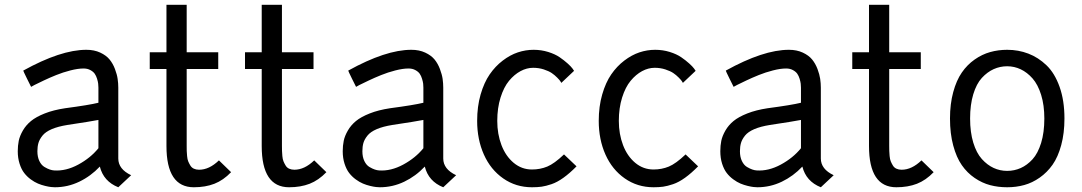

<svg xmlns="http://www.w3.org/2000/svg" viewBox="-20 -770 4520 802"><path d="M109.9 -407.2 93.3 -440.4Q76.7 -474.1 77.1 -475.1Q233.9 -562 340.8 -562Q373.5 -562 398.7 -550.3Q423.8 -538.6 437.7 -521.5Q451.7 -504.4 460.2 -481.7Q468.8 -459 471.4 -440.4Q474.1 -421.9 474.1 -403.8V-107.9Q474.1 -63.5 527.8 -38.1L474.1 12.2Q412.6 -12.2 397 -74.2Q359.4 -34.2 311 -11Q262.7 12.2 209 12.2Q202.6 12.2 193.4 11.2Q184.1 10.3 168.7 6.6Q153.3 2.9 138.7 -3.2Q124 -9.3 108.4 -20.8Q92.8 -32.2 81.1 -47.4Q69.3 -62.5 61.8 -86.2Q54.2 -109.9 54.2 -138.2Q54.2 -161.6 58.3 -181.9Q62.5 -202.1 75.4 -224.6Q88.4 -247.1 109.4 -264.4Q130.4 -281.7 166.7 -296.1Q203.1 -310.5 252 -317.9Q351.6 -331.1 391.1 -340.8V-403.8Q391.1 -412.1 390.1 -420.4Q389.2 -428.7 385.5 -440.9Q381.8 -453.1 375.7 -461.9Q369.6 -470.7 357.4 -477.3Q345.2 -483.9 329.1 -483.9Q305.2 -483.9 273.9 -475.8Q242.7 -467.8 214.8 -456.5Q187 -445.3 162.8 -433.8Q138.7 -422.4 124 -415ZM206.1 -58.1Q255.4 -54.7 306.9 -82.5Q358.4 -110.4 391.1 -150.9V-269Q359.4 -262.7 261.2 -248Q222.2 -241.7 196 -230.5Q169.9 -219.2 157.5 -203.6Q145 -188 140.6 -172.9Q136.2 -157.7 136.2 -138.2Q136.2 -114.3 144.5 -97.2Q152.8 -80.1 165.8 -72.5Q178.7 -64.9 188.2 -61.8Q197.8 -58.6 206.1 -58.1Z M605.5 -481.9V-551.8H675.3V-750H759.8V-551.8H891.6V-481.9H759.8V-160.2Q759.8 -147 760 -139.4Q760.3 -131.8 761.5 -118.2Q762.7 -104.5 766.1 -96.2Q769.5 -87.9 774.9 -78.9Q780.3 -69.8 789.8 -65.4Q799.3 -61 811.5 -61Q854 -61 894.5 -100.1L945.3 -50.8Q913.1 -17.1 875.5 -2.4Q837.9 12.2 789.6 12.2Q675.3 12.2 675.3 -160.2V-481.9Z M1003.4 -481.9V-551.8H1073.2V-750H1157.7V-551.8H1289.6V-481.9H1157.7V-160.2Q1157.7 -147 1158 -139.4Q1158.2 -131.8 1159.4 -118.2Q1160.6 -104.5 1164.1 -96.2Q1167.5 -87.9 1172.9 -78.9Q1178.2 -69.8 1187.7 -65.4Q1197.3 -61 1209.5 -61Q1252 -61 1292.5 -100.1L1343.3 -50.8Q1311 -17.1 1273.4 -2.4Q1235.8 12.2 1187.5 12.2Q1073.2 12.2 1073.2 -160.2V-481.9Z M1467.3 -407.2 1450.7 -440.4Q1434.1 -474.1 1434.6 -475.1Q1591.3 -562 1698.2 -562Q1731 -562 1756.1 -550.3Q1781.2 -538.6 1795.2 -521.5Q1809.1 -504.4 1817.6 -481.7Q1826.2 -459 1828.9 -440.4Q1831.5 -421.9 1831.5 -403.8V-107.9Q1831.5 -63.5 1885.3 -38.1L1831.5 12.2Q1770 -12.2 1754.4 -74.2Q1716.8 -34.2 1668.5 -11Q1620.1 12.2 1566.4 12.2Q1560.1 12.2 1550.8 11.2Q1541.5 10.3 1526.1 6.6Q1510.7 2.9 1496.1 -3.2Q1481.4 -9.3 1465.8 -20.8Q1450.2 -32.2 1438.5 -47.4Q1426.8 -62.5 1419.2 -86.2Q1411.6 -109.9 1411.6 -138.2Q1411.6 -161.6 1415.8 -181.9Q1419.9 -202.1 1432.9 -224.6Q1445.8 -247.1 1466.8 -264.4Q1487.8 -281.7 1524.2 -296.1Q1560.5 -310.5 1609.4 -317.9Q1709 -331.1 1748.5 -340.8V-403.8Q1748.5 -412.1 1747.6 -420.4Q1746.6 -428.7 1742.9 -440.9Q1739.3 -453.1 1733.2 -461.9Q1727.1 -470.7 1714.8 -477.3Q1702.6 -483.9 1686.5 -483.9Q1662.6 -483.9 1631.3 -475.8Q1600.1 -467.8 1572.3 -456.5Q1544.4 -445.3 1520.3 -433.8Q1496.1 -422.4 1481.4 -415ZM1563.5 -58.1Q1612.8 -54.7 1664.3 -82.5Q1715.8 -110.4 1748.5 -150.9V-269Q1716.8 -262.7 1618.7 -248Q1579.6 -241.7 1553.5 -230.5Q1527.3 -219.2 1514.9 -203.6Q1502.4 -188 1498 -172.9Q1493.7 -157.7 1493.7 -138.2Q1493.7 -114.3 1502 -97.2Q1510.3 -80.1 1523.2 -72.5Q1536.1 -64.9 1545.7 -61.8Q1555.2 -58.6 1563.5 -58.1Z M2209 -562Q2240.7 -562 2269.8 -553Q2298.8 -543.9 2317.6 -531Q2336.4 -518.1 2350.8 -505.1Q2365.2 -492.2 2371.6 -483.4L2377.9 -474.1L2324.7 -423.8Q2323.2 -426.3 2320.6 -430.7Q2317.9 -435.1 2307.4 -445.8Q2296.9 -456.5 2284.7 -464.8Q2272.5 -473.1 2251.5 -480Q2230.5 -486.8 2207 -486.8Q2180.2 -486.8 2154.3 -472.9Q2128.4 -459 2106.4 -432.6Q2084.5 -406.2 2070.8 -362.5Q2057.1 -318.8 2057.1 -265.1Q2057.1 -210 2074.7 -163.8Q2092.3 -117.7 2125.7 -89.8Q2159.2 -62 2202.1 -62Q2236.3 -62 2265.9 -74.2Q2295.4 -86.4 2335.9 -125L2388.2 -75.2Q2359.9 -46.4 2333.7 -27.6Q2307.6 -8.8 2283.7 -0.7Q2259.8 7.3 2242.4 9.8Q2225.1 12.2 2202.1 12.2Q2134.8 12.2 2082 -24.7Q2029.3 -61.5 2001.2 -124.5Q1973.1 -187.5 1973.1 -265.1Q1973.1 -325.2 1987.5 -375.2Q2002 -425.3 2025.4 -459.2Q2048.8 -493.2 2079.8 -516.8Q2110.8 -540.5 2143.3 -551.3Q2175.8 -562 2209 -562Z M2716.8 -562Q2748.5 -562 2777.6 -553Q2806.6 -543.9 2825.4 -531Q2844.2 -518.1 2858.6 -505.1Q2873 -492.2 2879.4 -483.4L2885.7 -474.1L2832.5 -423.8Q2831.1 -426.3 2828.4 -430.7Q2825.7 -435.1 2815.2 -445.8Q2804.7 -456.5 2792.5 -464.8Q2780.3 -473.1 2759.3 -480Q2738.3 -486.8 2714.8 -486.8Q2688 -486.8 2662.1 -472.9Q2636.2 -459 2614.3 -432.6Q2592.3 -406.2 2578.6 -362.5Q2564.9 -318.8 2564.9 -265.1Q2564.9 -210 2582.5 -163.8Q2600.1 -117.7 2633.5 -89.8Q2667 -62 2710 -62Q2744.1 -62 2773.7 -74.2Q2803.2 -86.4 2843.8 -125L2896 -75.2Q2867.7 -46.4 2841.6 -27.6Q2815.4 -8.8 2791.5 -0.7Q2767.6 7.3 2750.2 9.8Q2732.9 12.2 2710 12.2Q2642.6 12.2 2589.8 -24.7Q2537.1 -61.5 2509 -124.5Q2481 -187.5 2481 -265.1Q2481 -325.2 2495.4 -375.2Q2509.8 -425.3 2533.2 -459.2Q2556.6 -493.2 2587.6 -516.8Q2618.7 -540.5 2651.1 -551.3Q2683.6 -562 2716.8 -562Z M3044.4 -407.2 3027.8 -440.4Q3011.2 -474.1 3011.7 -475.1Q3168.5 -562 3275.4 -562Q3308.1 -562 3333.3 -550.3Q3358.4 -538.6 3372.3 -521.5Q3386.2 -504.4 3394.8 -481.7Q3403.3 -459 3406 -440.4Q3408.7 -421.9 3408.7 -403.8V-107.9Q3408.7 -63.5 3462.4 -38.1L3408.7 12.2Q3347.2 -12.2 3331.5 -74.2Q3293.9 -34.2 3245.6 -11Q3197.3 12.2 3143.6 12.2Q3137.2 12.2 3127.9 11.2Q3118.7 10.3 3103.3 6.6Q3087.9 2.9 3073.2 -3.2Q3058.6 -9.3 3043 -20.8Q3027.3 -32.2 3015.6 -47.4Q3003.9 -62.5 2996.3 -86.2Q2988.8 -109.9 2988.8 -138.2Q2988.8 -161.6 2992.9 -181.9Q2997.1 -202.1 3010 -224.6Q3022.9 -247.1 3043.9 -264.4Q3064.9 -281.7 3101.3 -296.1Q3137.7 -310.5 3186.5 -317.9Q3286.1 -331.1 3325.7 -340.8V-403.8Q3325.7 -412.1 3324.7 -420.4Q3323.7 -428.7 3320.1 -440.9Q3316.4 -453.1 3310.3 -461.9Q3304.2 -470.7 3292 -477.3Q3279.8 -483.9 3263.7 -483.9Q3239.7 -483.9 3208.5 -475.8Q3177.2 -467.8 3149.4 -456.5Q3121.6 -445.3 3097.4 -433.8Q3073.2 -422.4 3058.6 -415ZM3140.6 -58.1Q3189.9 -54.7 3241.5 -82.5Q3293 -110.4 3325.7 -150.9V-269Q3293.9 -262.7 3195.8 -248Q3156.7 -241.7 3130.6 -230.5Q3104.5 -219.2 3092 -203.6Q3079.6 -188 3075.2 -172.9Q3070.8 -157.7 3070.8 -138.2Q3070.8 -114.3 3079.1 -97.2Q3087.4 -80.1 3100.3 -72.5Q3113.3 -64.9 3122.8 -61.8Q3132.3 -58.6 3140.6 -58.1Z M3540 -481.9V-551.8H3609.9V-750H3694.3V-551.8H3826.2V-481.9H3694.3V-160.2Q3694.3 -147 3694.6 -139.4Q3694.8 -131.8 3696 -118.2Q3697.3 -104.5 3700.7 -96.2Q3704.1 -87.9 3709.5 -78.9Q3714.8 -69.8 3724.4 -65.4Q3733.9 -61 3746.1 -61Q3788.6 -61 3829.1 -100.1L3879.9 -50.8Q3847.7 -17.1 3810.1 -2.4Q3772.5 12.2 3724.1 12.2Q3609.9 12.2 3609.9 -160.2V-481.9Z M3948.2 -274.9Q3948.2 -335.9 3961.7 -385.3Q3975.1 -434.6 3997.6 -467Q4020 -499.5 4051 -521.2Q4082 -543 4116 -552.5Q4149.9 -562 4187 -562Q4233.9 -562 4275.4 -546.1Q4316.9 -530.3 4351.3 -497.3Q4385.7 -464.4 4406 -407.2Q4426.3 -350.1 4426.3 -274.9Q4426.3 -213.4 4412.8 -163.8Q4399.4 -114.3 4376.7 -82Q4354 -49.8 4323 -28.1Q4292 -6.3 4258.3 2.9Q4224.6 12.2 4187 12.2Q4149.4 12.2 4116 3.4Q4082.5 -5.4 4051.3 -26.6Q4020 -47.9 3997.6 -80.1Q3975.1 -112.3 3961.7 -162.1Q3948.2 -211.9 3948.2 -274.9ZM4342.3 -274.9Q4342.3 -330.6 4328.9 -373.8Q4315.4 -417 4293 -442.4Q4270.5 -467.8 4243.7 -480.5Q4216.8 -493.2 4187 -493.2Q4157.2 -493.2 4130.6 -481.2Q4104 -469.2 4081.3 -444.6Q4058.6 -419.9 4045.4 -376.2Q4032.2 -332.5 4032.2 -274.9Q4032.2 -217.8 4045.4 -174.3Q4058.6 -130.9 4081.3 -105.7Q4104 -80.6 4130.6 -68.4Q4157.2 -56.2 4187 -56.2Q4216.8 -56.2 4243.7 -68.1Q4270.5 -80.1 4293 -104.7Q4315.4 -129.4 4328.9 -173.1Q4342.3 -216.8 4342.3 -274.9Z"/></svg>

Font: Junction Regular
Style: Regular
Weight: 500
Designer: Caroline Hadilaksono
Foundry: Caroline Hadilaksono
Version: Version 1.056